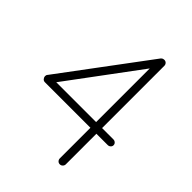

<svg xmlns="http://www.w3.org/2000/svg" viewBox="-202 -805 909 909"><g transform="rotate(45 253.0 -350.0)"><path d="M360 0Q351 0 345.5 -6Q340 -12 340 -20V-645L351 -637L65 -252L62 -263H456Q464 -263 470 -257.5Q476 -252 476 -244Q476 -236 470 -230.5Q464 -225 456 -225H35Q26 -225 20.5 -232Q15 -239 15 -246Q15 -254 20 -259L343 -692Q348 -698 353.5 -699Q359 -700 360 -700Q369 -700 374.5 -694Q380 -688 380 -680V-20Q380 -12 374 -6Q368 0 360 0Z"/></g></svg>

Font: Quicksand Light Light
Style: Regular
Weight: 300
Version: Version 3.006